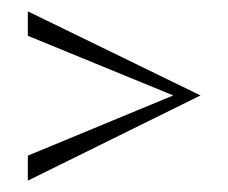

<svg xmlns="http://www.w3.org/2000/svg" viewBox="-20 -394 402 338"><path d="M29 -374 333 -226 29 -76V-120L285 -226L29 -331Z"/></svg>

Font: Darker Grotesque
Style: Regular
Weight: 400
Designer: Gabriel Lam
Foundry: TypeRant
Version: Version 1.000;gftools[0.9.28]